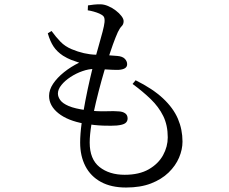

<svg xmlns="http://www.w3.org/2000/svg" viewBox="-20 -803 1040 871"><path d="M378.1 -756.2 379.1 -778.5Q392 -780.8 405.7 -782.1Q419.5 -783.5 434.4 -783.5Q451.9 -783.5 470.4 -775.6Q488.9 -767.8 505 -755.5Q521.1 -743.3 530.9 -730.3Q540.8 -717.3 540.8 -707.1Q540.8 -692.8 532.1 -684.3Q523.5 -675.8 514.5 -657.1Q503.9 -633.5 492.2 -601.1Q480.6 -568.6 463.7 -515.5Q453.7 -484.4 440.7 -437.9Q427.8 -391.5 415.3 -339.4Q402.7 -287.4 394.8 -239Q386.9 -190.6 386.9 -156.3Q386.9 -80.8 431.4 -45.4Q475.9 -10.1 545.7 -10.1Q611.7 -10.1 655.1 -35.1Q698.5 -60.2 719.8 -99.1Q741 -138 741 -179.7Q741 -235.1 720.5 -276.7Q700.1 -318.2 664.1 -353Q628.2 -387.8 581.4 -422.2L595.2 -438.9Q672.7 -400.5 719.4 -356.8Q766 -313.2 787 -264.4Q807.9 -215.5 807.9 -160.7Q807.9 -124.7 792.3 -88Q776.7 -51.3 744.9 -20.3Q713 10.6 665.1 29.2Q617.2 47.7 551.8 47.7Q484.4 47.7 437.8 22.3Q391.2 -3.2 367.4 -49.2Q343.6 -95.3 343.6 -155.9Q343.6 -194.1 350.3 -243.9Q357 -293.7 367.3 -346.3Q377.5 -399 388.3 -445.6Q399.1 -492.2 407.3 -522.6Q418 -561 428 -596.2Q438.1 -631.4 445.4 -659.2Q452.7 -687.1 454.2 -702.3Q455.8 -720.8 450.1 -728.2Q444.3 -735.5 430.8 -741.4Q418.8 -746.6 404.4 -750.6Q389.9 -754.6 378.1 -756.2ZM213.9 -662.4Q233.3 -635.5 254.2 -613.9Q275.1 -592.3 305.4 -579.7Q361.8 -556.2 414.8 -554.8Q467.8 -553.4 512.3 -549.2Q535.6 -547.3 546.2 -536.3Q556.8 -525.3 556.8 -511.7Q556.8 -499.9 547 -493.6Q537.1 -487.3 518.6 -486.1Q507.1 -485.6 486 -486.6Q464.9 -487.6 443.3 -489Q421.8 -490.3 407.5 -490.3Q382.5 -490.3 353.7 -480.2Q325 -470.2 299.7 -453.5Q274.4 -436.9 258.6 -417.3Q242.7 -397.6 242.7 -378.7Q242.7 -363.8 253.4 -348.9Q264.1 -333.9 291.7 -322Q319.4 -310.2 370.5 -303.2Q421.6 -296.9 460.6 -298.3Q499.6 -299.7 519.1 -297.7Q537.1 -296.7 548 -288.8Q558.9 -280.9 558.9 -265.5Q558.9 -252.1 548.4 -244.2Q537.8 -236.3 509.6 -233.6Q487.4 -231.8 448.4 -233.1Q409.3 -234.4 362.6 -242.1Q287.2 -255.4 244.9 -289.3Q202.6 -323.2 202.6 -368.1Q202.6 -395.5 220.9 -423Q239.3 -450.5 270.5 -475.5Q301.7 -500.5 339.2 -518.7Q320.1 -524.7 302.7 -531.5Q285.3 -538.3 265.6 -550.5Q238.5 -568.5 222.9 -592Q207.3 -615.4 196.8 -651.9Z"/></svg>

Font: Noto Serif KR
Style: Regular
Weight: 200
Designer: Ryoko NISHIZUKA 西塚涼子 (kana & ideographs); Frank Grießhammer (Latin, Greek & Cyrillic); Wenlong ZHANG 张文龙 (bopomofo); San
Foundry: Adobe
Version: Version 2.001;hotconv 1.1.0;makeotfexe 2.6.0